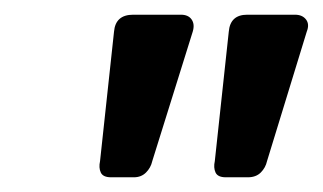

<svg xmlns="http://www.w3.org/2000/svg" viewBox="-20 -730 439 261"><path d="M131 -489Q120 -489 117 -495.5Q114 -502 116 -511L135 -687Q137 -710 161 -710H226Q236 -710 240.5 -703.5Q245 -697 242 -687L187 -511Q185 -502 178.5 -495.5Q172 -489 162 -489ZM287 -489Q276 -489 273 -495.5Q270 -502 272 -511L291 -687Q293 -710 316 -710H381Q391 -710 396 -703.5Q401 -697 397 -687L343 -511Q341 -502 334.5 -495.5Q328 -489 317 -489Z"/></svg>

Font: Lubike
Style: Italic
Weight: 400
Italic angle: -12°
Foundry: Honoka55
Version: Version 1.000;July 22, 2022;FontCreator 14.0.0.2862 64-bit